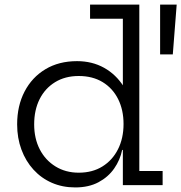

<svg xmlns="http://www.w3.org/2000/svg" viewBox="-20 -810 793 840"><path d="M517.5 0V-199L520.5 -238V-301.5L517.5 -371.5V-728H374V-790H589.5V-62H691.5V0ZM317 -542.5Q383 -542.5 435.2 -513.5Q487.5 -484.5 521.5 -430.8Q555.5 -377 566.5 -302L520.5 -267.5Q520.5 -329 496.8 -376.5Q473 -424 429 -450.8Q385 -477.5 324.5 -477.5Q265 -477.5 221 -450.5Q177 -423.5 153.2 -376Q129.5 -328.5 129.5 -266Q129.5 -204 154 -156.5Q178.5 -109 222.8 -81.8Q267 -54.5 324.5 -54.5Q384.5 -54.5 428.2 -81.8Q472 -109 496.2 -157Q520.5 -205 520.5 -267.5L531.5 -154H514.5Q505.5 -110 479.5 -72.8Q453.5 -35.5 411 -12.8Q368.5 10 309 10Q253.5 10 207 -10.2Q160.5 -30.5 126.5 -67.8Q92.5 -105 73.8 -155.5Q55 -206 55 -266Q55 -347 87.5 -409.5Q120 -472 178.8 -507.2Q237.5 -542.5 317 -542.5ZM680.5 -790H753L736 -572H680.5Z"/></svg>

Font: Hepta Slab ExtraLight
Style: Regular
Weight: 400
Version: Version 1.102